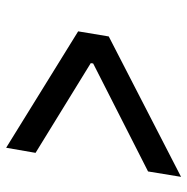

<svg xmlns="http://www.w3.org/2000/svg" viewBox="-12 -626 623 640"><g transform="rotate(90 300.0 -306.5)"><path d="M473 -15 490 -113 191 -297 192 -305 552 -488 570 -598 102 -357 85 -255Z"/></g></svg>

Font: IBM Mono Medium
Style: Italic
Weight: 500
Italic angle: -9°
Monospace: yes
Designer: Mike Abbink, Paul van der Laan, Pieter van Rosmalen
Foundry: Bold Monday
Version: Version 2.3